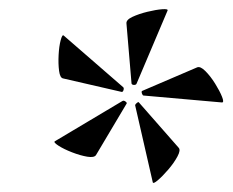

<svg xmlns="http://www.w3.org/2000/svg" viewBox="-20 -710 504 416"><path d="M188 -374Q184 -368 169 -370.5Q154 -373 136 -380Q118 -387 106.5 -394.5Q95 -402 99 -404L245 -491Q248 -493 252 -490Q256 -487 254 -485ZM311 -315 273 -481Q272 -483 276 -486.5Q280 -490 281 -488L367 -390Q372 -385 364.5 -371Q357 -357 344.5 -342.5Q332 -328 322 -319.5Q312 -311 311 -315ZM243 -511 117 -540Q110 -541 108 -556.5Q106 -572 107 -591Q108 -610 111.5 -623Q115 -636 118 -633L247 -521Q249 -519 247.5 -514.5Q246 -510 243 -511ZM461 -488 291 -503Q289 -503 287.5 -507.5Q286 -512 288 -513L407 -564Q414 -567 425 -556Q436 -545 446 -529Q456 -513 461 -500.5Q466 -488 461 -488ZM265 -529 254 -659Q253 -667 267 -673.5Q281 -680 299.5 -684.5Q318 -689 331.5 -690Q345 -691 343 -687L276 -529Q275 -526 270.5 -526Q266 -526 265 -529Z"/></svg>

Font: Cormorant Garamond Light Medium
Style: Italic
Weight: 500
Italic angle: -10°
Version: Version 4.001